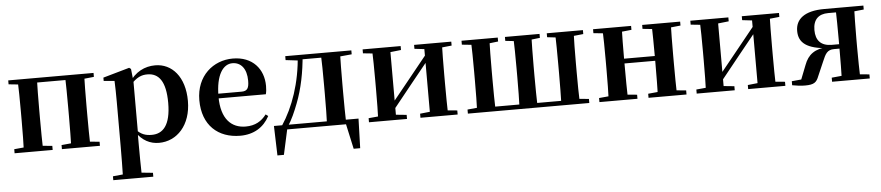

<svg xmlns="http://www.w3.org/2000/svg" viewBox="-45 -849 6451 1406"><g transform="rotate(-5 3180.5 -146.5)"><path d="M105.9 0H247.6C245.6 -50.2 244.6 -165.3 244.6 -234.8V-301.2C244.6 -370.2 245.6 -485.5 247.6 -535.7H105.9C108.6 -485.5 109.6 -370.2 109.6 -301.2V-234.8C109.6 -165.3 108.6 -50.2 105.9 0ZM454.4 0H594.9C592.9 -50.2 591.9 -165.3 591.9 -234.8V-301.2C591.9 -370.2 592.9 -485.5 594.9 -535.7H454.4C456.4 -485.5 457.4 -370.2 457.4 -301.2V-234.8C457.4 -165.3 456.4 -50.2 454.4 0ZM37.2 0H317V-29.9L208.6 -40.2H147L37.2 -29.9ZM385 0H664.5V-29.9L557.1 -40.2H494.5L385 -29.9ZM37.2 -506.8 147 -495.5H176.9V-535.7H37.2ZM525.4 -495.5H557.1L664.3 -506.8V-535.7H525.4ZM176.9 -501.8H525.4V-535.7H176.9Z M739.9 259.3H1034.1V230.8L928.4 220.1H849L739.9 230.8ZM812.4 259.3H951.4C949.4 175.6 948.4 83.5 948.4 13V-63L950.1 -75.6V-455L948.8 -460.8L940.2 -540.9L927.2 -550.4L733.2 -495.2V-470.7L812.4 -463.8C814.4 -415.2 815.4 -374.7 815.4 -308.7V13.8C815.4 83.8 814.4 175.6 812.4 259.3ZM1098.1 16.2C1229.8 16.2 1334.9 -93.2 1334.9 -271.4C1334.9 -449.4 1241.1 -551.9 1118.6 -551.9C1041.5 -551.9 970.6 -517.8 920.5 -437.5H912.1L927 -421.1C976.8 -478.5 1014.2 -490.8 1055.6 -490.8C1138.6 -490.8 1190 -429.4 1190 -270.1C1190 -103.7 1131.1 -46.7 1050.1 -46.7C1004.2 -46.7 970.8 -57.7 933.6 -97.8L915.1 -82.3H927.3C975 -11.6 1033.6 16.2 1098.1 16.2Z M1695.2 16.2C1794.4 16.2 1868.6 -29.4 1911.1 -109.9L1893.2 -123.2C1857.5 -75.9 1811.1 -47.5 1740.4 -47.5C1636.6 -47.5 1560.7 -117.3 1560.7 -282.7C1560.7 -444.8 1615.5 -518 1683.1 -518C1746.5 -518 1787.3 -468.1 1787.3 -380.4C1787.3 -325.7 1774.6 -304.6 1732.4 -304.6H1477.1V-270.2H1907.7C1912.4 -288.1 1914.4 -306.2 1914.4 -330.9C1914.4 -454.7 1834.8 -551.9 1688.4 -551.9C1546.3 -551.9 1418.6 -448.8 1418.6 -268.8C1418.6 -83.9 1533.3 16.2 1695.2 16.2Z M2492.1 0 2469.5 -17.9 2513.6 183.5H2561.5L2568.2 -33.6H1946.5L1953.2 183.5H2000.8L2044.5 -16.4L2024.3 0ZM2334.4 0H2475.6C2473.6 -50.2 2472.6 -165.3 2472.6 -234.8V-301.2C2472.6 -370.2 2473.6 -485.5 2475.6 -535.7H2334.4C2337.2 -485.5 2338.2 -370.2 2338.2 -301.2V-234.8C2338.2 -165.3 2337.2 -50.2 2334.4 0ZM2073.5 -506.8 2168.4 -495.5H2175.5V-535.7H2073.5ZM2409 -495.5H2439L2559.4 -506.8V-535.7H2409ZM2005.9 -31.5 2048.3 -8.9V-21.6C2079.3 -67.8 2103.3 -123.7 2125.9 -182.2C2166.9 -286.8 2191.1 -408.7 2201.1 -535.7H2165.1C2151.9 -332.6 2089.3 -157.4 2005.9 -31.5ZM2175.5 -501.8H2410.3V-535.7H2175.5Z M2642.2 0H2921.8V-29.9L2819.4 -40.2H2751L2642.2 -29.9ZM3020.6 0H3294V-29.9L3185.3 -40.2H3117.5L3020.6 -29.9ZM2710.9 0H2843.4V-535.7H2710.9C2713.6 -485.5 2714.6 -370.2 2714.6 -301.2V-234.8C2714.6 -165.3 2713.6 -50.2 2710.9 0ZM2814.7 -51.6 2980.2 -257.7 3144.5 -460.9H3168.7L3121 -485.4L2950.6 -274.4L2791.4 -77.8H2766.4ZM3092.8 0H3224.6C3222.6 -50.2 3221.6 -165.3 3221.6 -234.8V-301.2C3221.6 -370.2 3222.6 -485.5 3224.6 -535.7H3092.8ZM2642.2 -506.8 2752 -495.5H2819.7L2921.8 -506.8V-535.7H2642.2ZM3020.6 -506.8 3117.8 -495.5H3185.5L3294 -506.8V-535.7H3020.6Z M3437.9 0H3573.7C3571.4 -50.2 3570.4 -165.3 3570.4 -234.8V-301.2C3570.4 -370.2 3571.4 -485.5 3573.7 -535.7H3437.9C3440.6 -485.5 3441.6 -370.2 3441.6 -301.2V-234.8C3441.6 -165.3 3440.6 -50.2 3437.9 0ZM3749.4 0H3882.3C3880.3 -50.2 3879 -165.3 3879 -234.8V-301.2C3879 -370.2 3880.3 -485.5 3882.3 -535.7H3749.4C3752.1 -485.5 3753.1 -370.2 3753.1 -301.2V-234.8C3753.1 -165.3 3752.1 -50.2 3749.4 0ZM4057 0H4193C4190.3 -50.2 4189.3 -165.3 4189.3 -234.8V-301.2C4189.3 -370.2 4190.3 -485.5 4193 -535.7H4057C4059 -485.5 4060 -370.2 4060 -301.2V-234.8C4060 -165.3 4059 -50.2 4057 0ZM3369.2 -506.8 3479.2 -495.5H3538.8L3635.7 -506.8V-535.7H3369.2ZM3688.4 -506.8 3789.7 -495.5H3845.7L3942.8 -506.8V-535.7H3688.4ZM3995.9 -506.8 4094.1 -495.5H4153.3L4261.7 -506.8V-535.7H3995.9ZM3369.2 0H3508.1V-40.2H3478L3369.2 -29.9ZM4122.5 0H4261.7V-29.9L4153.3 -40.2H4122.5ZM3508.1 0H4122.5V-33.6H3508.1Z M4404.9 0H4546.6C4544.6 -50.2 4543.6 -165.3 4543.6 -270.6V-291.8C4543.6 -370.2 4544.6 -485.5 4546.6 -535.7H4404.9C4407.6 -485.5 4408.6 -370.2 4408.6 -301.2V-234.8C4408.6 -165.3 4407.6 -50.2 4404.9 0ZM4765.6 0H4907C4905 -50.2 4904 -165.3 4904 -234.8V-301.2C4904 -370.2 4905 -485.5 4907 -535.7H4765.6C4768.6 -485.5 4769.6 -370.2 4769.6 -291.8V-270.6C4769.6 -165.3 4768.6 -50.2 4765.6 0ZM4336.2 0H4615.8V-29.9L4507.6 -40.2H4446L4336.2 -29.9ZM4336.2 -506.8 4446 -495.5H4507.6L4615.8 -506.8V-535.7H4336.2ZM4697.2 0H4976.4V-29.9L4868.5 -40.2H4805.9L4697.2 -29.9ZM4697.2 -506.8 4805.9 -495.5H4868.5L4976.4 -506.8V-535.7H4697.2ZM4475.9 -265.9H4836.1V-301H4475.9Z M5051.2 0H5330.8V-29.9L5228.4 -40.2H5160L5051.2 -29.9ZM5429.6 0H5703V-29.9L5594.3 -40.2H5526.5L5429.6 -29.9ZM5119.9 0H5252.4V-535.7H5119.9C5122.6 -485.5 5123.6 -370.2 5123.6 -301.2V-234.8C5123.6 -165.3 5122.6 -50.2 5119.9 0ZM5223.7 -51.6 5389.2 -257.7 5553.5 -460.9H5577.7L5530 -485.4L5359.6 -274.4L5200.4 -77.8H5175.4ZM5501.8 0H5633.6C5631.6 -50.2 5630.6 -165.3 5630.6 -234.8V-301.2C5630.6 -370.2 5631.6 -485.5 5633.6 -535.7H5501.8ZM5051.2 -506.8 5161 -495.5H5228.7L5330.8 -506.8V-535.7H5051.2ZM5429.6 -506.8 5526.8 -495.5H5594.5L5703 -506.8V-535.7H5429.6Z M6036 -535.7C5887.8 -535.7 5824 -477.8 5824 -392.7C5824 -304.8 5883.6 -257.7 6039.5 -247.9L6043 -258.1C5939.4 -251.9 5891.3 -213.6 5863.7 -139.9L5813.1 -11.2L5889.5 -42.4L5752.9 -29.6V0C5788.2 6.9 5818.2 10.2 5847.8 10.2C5914 10.2 5932 -5.6 5949 -49.7L5994.6 -154.9C6017 -207.8 6030.9 -237 6082 -237H6183.8V-269.4H6068.6C5989.4 -269.4 5950.4 -311.1 5950.4 -388.3C5950.4 -465.9 5991.3 -503.5 6061.4 -503.5H6183.8L6213.7 -495.5L6323.4 -506.8V-535.7ZM6118.7 0H6254.8C6252.8 -50.2 6251 -165.3 6251 -234.8V-301.2C6251 -370.2 6252.8 -485.5 6254.8 -535.7H6118.7C6120.7 -485.5 6121.7 -370.2 6121.7 -301.2V-248.7C6121.7 -165.3 6120.7 -50.2 6118.7 0ZM6046.4 0H6323.4V-29.9L6216.2 -40.2H6152.6L6046.4 -29.9Z"/></g></svg>

Font: Source Han Serif CN VF
Style: Regular
Weight: 250
Designer: Ryoko NISHIZUKA 西塚涼子 (kana & ideographs); Frank Grießhammer (Latin, Greek & Cyrillic); Wenlong ZHANG 张文龙 (bopomofo); San
Foundry: Adobe
Version: Version 2.002;hotconv 1.1.0;makeotfexe 2.6.0